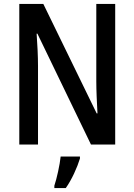

<svg xmlns="http://www.w3.org/2000/svg" viewBox="-20 -734 682 975"><path d="M565 0V-714H469V-321C469 -274 472 -214 475 -158H471L200 -714H78V0H173V-399C173 -449 170 -506 166 -563H170L442 0ZM386 71V61H288C284 102 268 174 256 209V221H314C344 179 372 117 386 71Z"/></svg>

Font: Noto Sans Thai Cond Med
Style: Regular
Weight: 500
Width: 3
Designer: Monotype Design Team
Foundry: Monotype Imaging Inc.
Version: Version 2.002